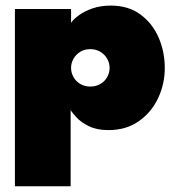

<svg xmlns="http://www.w3.org/2000/svg" viewBox="-20 -442 627 670"><path d="M226.5 208H32V-410.5H228V-362.5Q237 -375.5 256 -389.2Q275 -403 303.2 -412.8Q331.5 -422.5 366.5 -422.5Q428 -422.5 470 -391.5Q512 -360.5 533.5 -311Q555 -261.5 555 -205Q555 -148.5 531.5 -99Q508 -49.5 464 -18.8Q420 12 358.5 12Q318 12 290.5 -1.5Q263 -15 247.5 -31.8Q232 -48.5 226.5 -57.5ZM362.5 -205Q362.5 -222 354 -237Q345.5 -252 330.2 -261.2Q315 -270.5 295 -270.5Q275 -270.5 260 -261.2Q245 -252 236.5 -237Q228 -222 228 -205Q228 -188 236.5 -173Q245 -158 260 -149Q275 -140 295 -140Q315 -140 330.2 -149Q345.5 -158 354 -173Q362.5 -188 362.5 -205Z"/></svg>

Font: League Spartan Thin Black
Style: Regular
Weight: 900
Version: Version 2.002